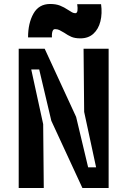

<svg xmlns="http://www.w3.org/2000/svg" viewBox="-20 -945 640 965"><path d="M526 -700V0H394.2L238 -337.8L177 -596H137L197 -321L200 0H74V-700H204.6L362.6 -357.4L423 -104H463L403 -382.6L400 -700ZM232 -925Q260.8 -925 281.3 -917Q301.8 -909 323.6 -894.4Q334 -887.2 342.4 -882.9Q350.8 -878.6 358.4 -878.6Q367.4 -878.6 369.3 -891.1Q371.2 -903.6 368 -924H488Q494.4 -877 484.7 -837.9Q475 -798.8 449.5 -775.5Q424 -752.2 384 -752.2Q356.4 -752.2 338.7 -759.9Q321 -767.6 302.4 -780.6Q287.6 -789.6 278.1 -794.1Q268.6 -798.6 256 -798.6Q250 -798.6 246.6 -793.5Q243.2 -788.4 241.7 -779Q240.2 -769.6 241 -757H121Q121 -828.6 148.3 -876.8Q175.6 -925 232 -925Z"/></svg>

Font: Fliege Mono Thin
Style: Regular
Weight: 100
Version: Version 0.020;Glyphs 3.3 (3306)